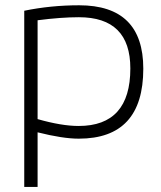

<svg xmlns="http://www.w3.org/2000/svg" viewBox="-20 -533 620 738"><path d="M124.5 -75.2Q216.8 -48.8 282.2 -48.8Q481 -48.8 481 -270Q481 -466.8 283.2 -466.8Q214.8 -466.8 124.5 -455.1ZM73.2 -491.7Q175.3 -512.7 284.2 -512.7Q530.8 -512.7 530.8 -269Q530.8 0 282.7 0Q221.2 0 124.5 -24.4V185.5H73.2Z"/></svg>

Font: Sansation Light
Style: Light
Weight: 300
Designer: Bernd Montag
Version: Version 1.301